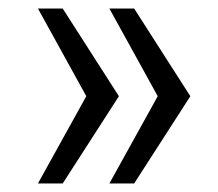

<svg xmlns="http://www.w3.org/2000/svg" viewBox="-20 -530 513 451"><path d="M69.1 -99 182.7 -304 69.1 -510H127.3L259.3 -304L127.3 -99ZM236.9 -99 350.5 -304 236.9 -510H295.1L427.1 -304L295.1 -99Z"/></svg>

Font: Saira Thin
Style: Regular
Weight: 100
Designer: Hector Gatti with collaboration of the Omnibus-Type team
Foundry: Omnibus-Type
Version: Version 1.101